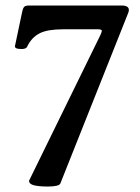

<svg xmlns="http://www.w3.org/2000/svg" viewBox="-20 -663 506 694"><path d="M85 -9.8 342.8 -536.1Q348.1 -547.9 348.1 -551.8Q348.1 -554.7 344 -555.9Q339.8 -557.1 334.5 -557.1H208Q152.3 -557.1 124 -543Q93.8 -527.8 78.1 -494.1Q74.2 -485.8 58.1 -485.8Q31.7 -485.8 34.2 -497.1L59.1 -615.2Q61.5 -627.9 64.2 -633.5Q66.9 -639.2 71.5 -641.1Q76.2 -643.1 85.9 -643.1H418.9Q445.8 -643.1 445.8 -627Q445.8 -622.6 443.8 -617.2L198.2 0Q193.8 11.2 152.8 11.2Q121.1 11.2 103 6.8Q85 2.4 85 -9.8Z"/></svg>

Font: JuniusX
Style: Bold
Weight: 700
Designer: Peter S. Baker
Foundry: Briery Creek Software
Version: Version 1.004